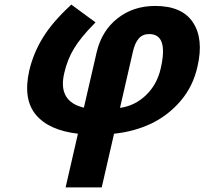

<svg xmlns="http://www.w3.org/2000/svg" viewBox="-20 -580 894 840"><path d="M561 -352 505 -108Q570 -117 618.5 -163.5Q667 -210 683 -280Q718 -431 633 -431Q604 -431 587 -411.5Q570 -392 561 -352ZM403 -352Q425 -445 494 -499.5Q563 -554 659 -554Q777 -554 824.5 -481.5Q872 -409 844 -289Q825 -203 771 -139.5Q717 -76 643 -40Q567 -4 479 5L425 240H267L321 5Q193 -10 136.5 -78.5Q80 -147 108 -271Q126 -348 168 -416Q210 -484 287 -555L292 -560L398 -482L392 -476Q332 -415 304 -368Q275 -321 261 -260Q232 -136 347 -109Z"/></svg>

Font: Passageway
Style: BdIt
Weight: 700
Foundry: Ascender Corporation
Version: Version 1.11